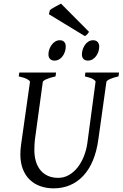

<svg xmlns="http://www.w3.org/2000/svg" viewBox="-20 -1010 668 1045"><path d="M625 -594.2Q594.2 -587.4 577.1 -579.1Q560.1 -570.8 559.1 -564L515.1 -250Q506.3 -186 485.6 -136.5Q464.8 -86.9 433.3 -53.2Q401.9 -19.5 361.1 -2.2Q320.3 15.1 272 15.1Q231.9 15.1 198.5 2.9Q165 -9.3 141.1 -32.7Q117.2 -56.2 104 -90.6Q90.8 -125 90.8 -169.9Q90.8 -182.6 91.8 -196.8Q92.8 -210.9 95.2 -226.1L143.1 -564Q144 -569.8 128.9 -578.6Q113.8 -587.4 82 -594.2L85 -615.2H285.2L282.2 -594.2Q251.5 -587.4 232.9 -579.1Q214.4 -570.8 212.9 -564L169.9 -249Q167 -220.2 167 -193.8Q167 -159.7 175.3 -131.8Q183.6 -104 200 -84Q216.3 -64 240.7 -53Q265.1 -42 296.9 -42Q328.6 -42 355.5 -57.6Q382.3 -73.2 402.6 -99.1Q422.9 -125 436.3 -158.7Q449.7 -192.4 455.1 -229L500 -564Q501.5 -569.8 487.5 -578.6Q473.6 -587.4 441.9 -594.2L444.8 -615.2H627.9ZM337.9 -756.3Q337.9 -742.7 333.5 -729.2Q329.1 -715.8 321.3 -704.8Q313.5 -693.8 302 -687Q290.5 -680.2 276.9 -680.2Q261.2 -680.2 252.4 -689Q243.7 -697.8 243.7 -714.4Q243.7 -727.5 248.3 -741Q252.9 -754.4 261 -765.6Q269 -776.9 280.5 -783.9Q292 -791 305.7 -791Q320.8 -791 329.3 -782Q337.9 -772.9 337.9 -756.3ZM520 -756.3Q520 -742.7 515.6 -729.2Q511.2 -715.8 503.2 -704.8Q495.1 -693.8 483.6 -687Q472.2 -680.2 458 -680.2Q442.9 -680.2 434.3 -689Q425.8 -697.8 425.8 -714.4Q425.8 -727.5 430.2 -741Q434.6 -754.4 442.4 -765.6Q450.2 -776.9 461.4 -783.9Q472.7 -791 486.8 -791Q502 -791 511 -782Q520 -772.9 520 -756.3ZM464.8 -836.4Q458 -826.7 453.9 -822.3Q449.7 -817.9 441.9 -813.5L246.1 -932.6L252 -955.6Q256.3 -959 264.2 -963.9Q272 -968.8 280.8 -973.6Q289.6 -978.5 297.9 -982.9Q306.2 -987.3 312 -990.2L464.8 -836.4Z"/></svg>

Font: GentiumAlt
Style: Italic
Weight: 400
Italic angle: -7°
Designer: J. Victor Gaultney
Version: Version 1.02; 2005; OFL release